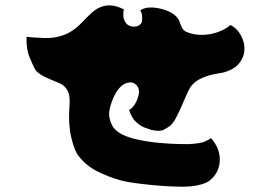

<svg xmlns="http://www.w3.org/2000/svg" viewBox="-20 -716 1040 730"><path d="M645 -658Q658 -647 662.5 -634Q667 -621 672 -610.5Q677 -600 690 -594Q721 -582 753.5 -583.5Q786 -585 813.5 -596Q841 -607 856 -621Q882 -608 897 -579.5Q912 -551 909 -522Q907 -497 888.5 -474.5Q870 -452 832 -441Q825 -439 808 -436.5Q791 -434 769.5 -427.5Q748 -421 729 -409Q710 -397 699 -376Q688 -354 675.5 -324Q663 -294 649.5 -268.5Q636 -243 622 -234Q616 -230 602 -222.5Q588 -215 556 -222Q549 -224 532 -230Q515 -236 497.5 -252Q480 -268 471 -298Q482 -303 492.5 -319.5Q503 -336 507 -355Q511 -374 504 -385.5Q497 -397 486 -401Q476 -405 460.5 -400Q445 -395 431 -378Q421 -366 412.5 -347.5Q404 -329 399 -310Q394 -291 395 -279Q396 -260 406 -240Q416 -220 444 -205Q470 -192 509 -184Q548 -176 588.5 -172.5Q629 -169 658.5 -168.5Q688 -168 695 -168Q743 -170 760.5 -178.5Q778 -187 782 -191Q818 -151 815.5 -104Q813 -57 775 -28Q763 -19 736 -12.5Q709 -6 671 -6Q655 -6 624.5 -7.5Q594 -9 558 -12.5Q522 -16 489 -20.5Q456 -25 436 -31Q396 -42 352 -63.5Q308 -85 278 -124Q262 -145 250.5 -195.5Q239 -246 244 -310Q246 -331 243.5 -350.5Q241 -370 227 -385Q221 -393 205 -400Q189 -407 169.5 -415Q150 -423 134 -433Q118 -443 112 -455Q106 -466 92.5 -498Q79 -530 81 -576Q89 -575 108 -573.5Q127 -572 148 -571.5Q169 -571 183 -573Q222 -579 247 -594.5Q272 -610 290 -629Q308 -648 324 -663Q380 -718 451 -680Q448 -670 449 -655.5Q450 -641 458 -629.5Q466 -618 483 -615Q499 -613 509 -620Q519 -627 520 -635Q521 -643 520 -656Q519 -669 513 -677Q533 -689 559 -687.5Q585 -686 609 -677.5Q633 -669 645 -658Z"/></svg>

Font: Potta One
Style: Regular
Weight: 400
Designer: 108,108go
Foundry: Font Zone 108
Version: Version 1.000